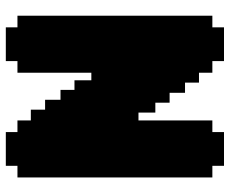

<svg xmlns="http://www.w3.org/2000/svg" viewBox="-85 -705 790 660"><g transform="rotate(-90 310.0 -375.0)"><path d="M390 -710H430V-750H546V-710H586V-40H546V0H430V-40H390V-86H356V-134H321V-187H287V-236H253V-294H226V-40H186V0H70V-40H30V-710H70V-750H186V-710H226V-664H263V-615H297V-562H331V-514H364V-456H390Z"/></g></svg>

Font: DNF Bit Bit TTF
Style: Regular
Weight: 400
Designer: Kim So-Yeon
Foundry: NEOPLE Inc.
Version: Version 1.000;September 28, 2022;FontCreator 14.0.0.2872 64-